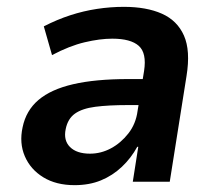

<svg xmlns="http://www.w3.org/2000/svg" viewBox="-20 -531 630 561"><path d="M198 10Q144 10 106.5 -13Q69 -36 52.5 -74.5Q36 -113 46 -159Q56 -208 92.5 -239Q129 -270 194 -285Q259 -300 355 -300H415L405 -224H353Q297 -224 258.5 -219Q220 -214 199 -199Q178 -184 172 -154Q165 -121 184.5 -101.5Q204 -82 243 -82Q275 -82 304 -97.5Q333 -113 355 -141Q377 -169 382 -207L401 -324Q409 -376 385.5 -397Q362 -418 308 -418Q272 -418 227.5 -407.5Q183 -397 132 -370L108 -454Q147 -474 185.5 -486.5Q224 -499 263.5 -505Q303 -511 342 -511Q408 -511 453 -491Q498 -471 517.5 -427Q537 -383 525 -309L476 0H368L384 -102H381Q363 -69 336 -43.5Q309 -18 275 -4Q241 10 198 10Z"/></svg>

Font: Nunito Sans 7pt SemiCondensed
Style: Bold Italic
Weight: 700
Width: 4
Italic angle: -9°
Designer: Vernon Adams
Foundry: Vernon Adams
Version: Version 3.101;gftools[0.9.27]